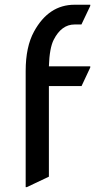

<svg xmlns="http://www.w3.org/2000/svg" viewBox="-20 -767 448 807"><path d="M87.9 19.5V-468.8Q87.9 -570.3 123 -634.3Q184.6 -747.1 293.5 -747.1H359.4V-742.2L322.3 -664.1H293.5Q238.3 -664.1 205.6 -599.6Q188 -564.9 185.5 -488.3H359.4V-483.4L322.8 -405.3H185.5V-24.4L92.8 19.5Z"/></svg>

Font: Nova Oval
Style: Book
Weight: 400
Version: Version 2.000